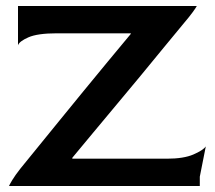

<svg xmlns="http://www.w3.org/2000/svg" viewBox="-20 -620 716 640"><path d="M10 0Q12 -5 21 -20Q30 -35 48 -58Q70 -85 102.5 -125Q135 -165 174.5 -213.5Q214 -262 256.5 -314Q299 -366 340 -415.5Q381 -465 416 -507V-509H170Q105 -509 74.5 -495.5Q44 -482 40 -469V-600H636Q633 -594 622 -579Q611 -564 594 -544Q562 -506 525.5 -461Q489 -416 449.5 -368.5Q410 -321 370 -273Q330 -225 292 -179.5Q254 -134 221 -94V-91H536Q592 -91 624.5 -105Q657 -119 666 -132L646 -31V0Z"/></svg>

Font: Red Rose Medium
Style: Regular
Weight: 500
Designer: Jaikishan Patel
Version: Version 2.000